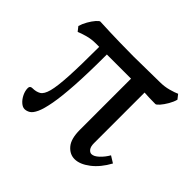

<svg xmlns="http://www.w3.org/2000/svg" viewBox="-121 -625 781 781"><g transform="rotate(45 269.5 -234.0)"><path d="M263 -456 413 -458Q439 -458 462.5 -464.5Q486 -471 499 -477L514 -458Q510 -442 499.5 -424Q489 -406 478.5 -394Q468 -382 463 -382Q444 -382 428.5 -382.5Q413 -383 399 -384V-93Q399 -73 406.5 -63.5Q414 -54 423 -54Q437 -54 454 -70Q471 -86 483 -107L512 -89Q487 -43 453 -17Q419 9 389 9Q361 9 340.5 -15Q320 -39 320 -91V-385H181Q181 -278 176.5 -206.5Q172 -135 164 -91.5Q156 -48 146 -26.5Q136 -5 124.5 2Q113 9 101 9Q90 9 78 -1.5Q66 -12 58 -28.5Q50 -45 50 -61Q50 -74 64 -74Q85 -74 99.5 -82.5Q114 -91 122 -121Q130 -151 133.5 -213.5Q137 -276 137 -385H118Q92 -385 69 -378.5Q46 -372 32 -366L17 -385Q22 -402 32 -419.5Q42 -437 52.5 -449Q63 -461 68 -461Q129 -458 183.5 -457Q238 -456 263 -456Z"/></g></svg>

Font: Average
Style: Regular
Weight: 400
Designer: Eduardo Tunni
Foundry: Eduardo Rodriguez Tunni
Version: Version 1.003; ttfautohint (v1.8.4.7-5d5b)